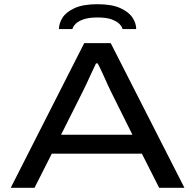

<svg xmlns="http://www.w3.org/2000/svg" viewBox="-20 -892 927 912"><path d="M31 0 380 -687H506L856 0H736L654 -162H226L144 0ZM270 -252H609L508 -455Q502 -467 493 -486.5Q484 -506 474.5 -527.5Q465 -549 456.5 -566.5Q448 -584 444 -591H436Q426 -570 413.5 -543Q401 -516 390 -492Q379 -468 372 -455ZM260 -754Q260 -781 277 -808Q294 -835 334.5 -853.5Q375 -872 443 -872Q511 -872 551.5 -853.5Q592 -835 609.5 -808Q627 -781 627 -754H562Q560 -765 548 -777.5Q536 -790 511.5 -799.5Q487 -809 443 -809Q402 -809 376.5 -800Q351 -791 339 -778.5Q327 -766 324 -754Z"/></svg>

Font: Archivo Expanded
Style: Regular
Weight: 400
Width: 7
Designer: Hector Gatti
Foundry: Omnibus-Type
Version: Version 2.001